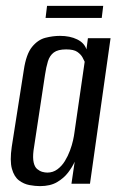

<svg xmlns="http://www.w3.org/2000/svg" viewBox="-20 -625 406 653"><path d="M116 8Q100 8 80.5 4.5Q61 1 44.5 -11.5Q28 -24 20.5 -51Q13 -78 20 -126L61 -387Q69 -441 89 -465.5Q109 -490 134.5 -496.5Q160 -503 184 -503Q218 -503 242.5 -491Q267 -479 274 -457L279 -495H356L286 0H223L234 -75Q226 -57 211.5 -38Q197 -19 174 -5.5Q151 8 116 8ZM141 -38Q160 -38 175 -49Q190 -60 200.5 -77Q211 -94 218 -113Q225 -132 228.5 -148Q232 -164 233 -173L268 -415Q266 -420 260.5 -430Q255 -440 243 -448.5Q231 -457 205 -457Q177 -457 163 -446.5Q149 -436 143 -416.5Q137 -397 133 -370L94 -113Q91 -88 94.5 -72.5Q98 -57 106.5 -50Q115 -43 124 -40.5Q133 -38 141 -38ZM135 -564 140 -605H331L326 -564Z"/></svg>

Font: Alumni Sans Thin Medium
Style: Italic
Weight: 500
Italic angle: -8°
Version: Version 1.016